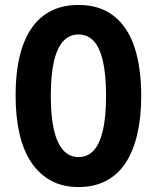

<svg xmlns="http://www.w3.org/2000/svg" viewBox="-20 -745 633 775"><path d="M550 -358Q550 -273 534.5 -205Q519 -137 488 -89Q457 -41 409 -15.5Q361 10 297 10Q233 10 185.5 -16Q138 -42 106 -90Q74 -138 58.5 -206Q43 -274 43 -359Q43 -479 72 -560.5Q101 -642 157.5 -683.5Q214 -725 297 -725Q383 -725 439.5 -680.5Q496 -636 523 -554Q550 -472 550 -358ZM185 -358Q185 -276 197.5 -221.5Q210 -167 235 -139Q260 -111 297 -111Q334 -111 358.5 -138Q383 -165 395.5 -219.5Q408 -274 408 -358Q408 -483 380.5 -544.5Q353 -606 297 -606Q260 -606 235 -578.5Q210 -551 197.5 -496Q185 -441 185 -358Z"/></svg>

Font: Noto Sans Khmer ExtraCondensed
Style: Bold
Weight: 700
Width: 2
Designer: Danh Hong and the Monotype Design Team
Foundry: Monotype Imaging Inc.
Version: Version 2.004